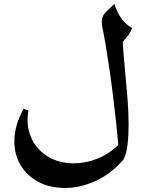

<svg xmlns="http://www.w3.org/2000/svg" viewBox="-20 -750 713 951"><path d="M121 -203Q108 -130 133.5 -70.5Q159 -11 215 24Q271 59 346 59Q402 59 459.5 37Q517 15 566 -32Q562 -79 555.5 -139Q549 -199 541 -265.5Q533 -332 523.5 -397.5Q514 -463 504.5 -520.5Q495 -578 486 -621Q485 -626 484.5 -631.5Q484 -637 484 -641Q484 -668 501 -686.5Q518 -705 546 -730Q560 -690 579.5 -661Q599 -632 634 -611Q627 -589 611.5 -571Q596 -553 588 -542Q592 -475 599 -403.5Q606 -332 611.5 -262.5Q617 -193 617 -131Q617 -77 611.5 -32Q606 13 592 40Q527 114 451 147.5Q375 181 304 181Q226 181 169.5 150.5Q113 120 82 68Q51 16 51 -50Q51 -128 97 -211Z"/></svg>

Font: Bona Nova
Style: Bold
Weight: 700
Designer: Mateusz Machalski
Foundry: Capitalics
Version: Version 4.001; ttfautohint (v1.8.3)